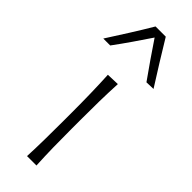

<svg xmlns="http://www.w3.org/2000/svg" viewBox="-300 -830 851 851"><g transform="rotate(45 125.5 -404.5)"><path d="M97.7 0Q100.1 -57.1 100.8 -110.1Q101.6 -163.1 101.6 -226.1V-277.3Q101.6 -342.3 100.3 -396.7Q99.1 -451.2 96.2 -508.3L156.7 -510.3Q153.8 -452.6 152.8 -397.7Q151.9 -342.8 151.9 -277.3V-226.1Q151.9 -163.1 152.8 -110.1Q153.8 -57.1 156.7 0ZM-31.7 -607.4Q1 -658.2 32.7 -708.5Q64.5 -758.8 94.2 -809.1H158.2Q188.5 -758.8 219.7 -708.7Q251 -658.7 283.7 -606.9L240.7 -605.5Q210.9 -647 182.4 -688.5Q153.8 -730 126 -771.5Q98.6 -730.5 70.3 -689.5Q42 -648.4 11.7 -607.4Z"/></g></svg>

Font: Pinar-FD Light
Style: Regular
Weight: 300
Designer: Amin Abedi
Version: Version 2.000